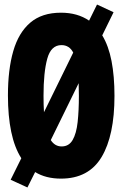

<svg xmlns="http://www.w3.org/2000/svg" viewBox="-20 -781 540 847"><path d="M101 46 27 12 74 -83Q44 -130 29.5 -199.5Q15 -269 15 -360Q15 -474 38.5 -555.5Q62 -637 113.5 -681Q165 -725 249 -725Q322 -725 373 -690L408 -761L481 -727L431 -625Q459 -579 472 -512Q485 -445 485 -358Q485 -183 428 -88Q371 7 249 7Q182 7 135 -22ZM172 -359Q172 -318 174 -286L303 -549Q286 -582 251 -582Q205 -582 188.5 -522Q172 -462 172 -359ZM252 -135Q284 -135 300.5 -163.5Q317 -192 322.5 -242.5Q328 -293 328 -358Q328 -389 327 -414L204 -163Q222 -135 252 -135Z"/></svg>

Font: Noto Sans Mono ExtraCondensed Black
Style: Regular
Weight: 900
Width: 2
Designer: Monotype Design Team
Foundry: Monotype Imaging Inc.
Version: Version 2.014